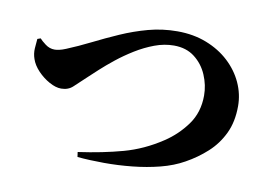

<svg xmlns="http://www.w3.org/2000/svg" viewBox="-68 -745 1136 815"><g transform="rotate(10 500.0 -338.0)"><path d="M54.7 -504.9 68.4 -509.8Q76.2 -500.5 94.5 -486.8Q112.8 -473.1 134.3 -473.1Q142.6 -473.1 154.3 -475.6Q166 -478 182.6 -484.9Q231.4 -504.9 284.2 -531.2Q336.9 -557.6 393.6 -582.5Q450.2 -607.4 510.5 -623.8Q570.8 -640.1 635.3 -640.1Q704.6 -640.1 761.2 -617.9Q817.9 -595.7 858.6 -557.9Q899.4 -520 921.4 -471.9Q943.4 -423.8 943.4 -372.1Q943.4 -304.2 919.2 -253.7Q895 -203.1 854.5 -166.3Q814 -129.4 764.6 -102.1Q720.2 -77.1 664.1 -62.7Q607.9 -48.3 546.4 -42Q484.9 -35.6 424.1 -35.9Q363.3 -36.1 309.6 -41L306.6 -62Q413.1 -77.1 498.3 -100.6Q583.5 -124 661.6 -175.8Q716.3 -211.9 754.9 -265.1Q793.5 -318.4 793.5 -391.1Q793.5 -436 775.1 -479Q756.8 -522 720.7 -550Q684.6 -578.1 631.3 -578.1Q589.8 -578.1 548.1 -562.5Q506.3 -546.9 466.8 -522.5Q427.2 -498 393.6 -471.2Q359.9 -444.3 334.2 -420.7Q308.6 -397 294.4 -383.8Q261.2 -353 241.2 -334Q221.2 -314.9 190.4 -314.9Q167 -314.9 139.2 -330.3Q111.3 -345.7 88.6 -369.6Q65.9 -393.6 57.6 -418.9Q49.8 -440.9 51.3 -463.9Q52.7 -486.8 54.7 -504.9Z"/></g></svg>

Font: Source Han Serif JP Heavy
Style: Regular
Weight: 900
Designer: Ryoko NISHIZUKA  (kana & ideographs); Frank Grießhammer (Latin, Greek & Cyrillic); Wenlong ZHANG  (bopomofo); Sandoll Co
Foundry: Adobe Systems Incorporated
Version: Version 1.001;PS 1.001;hotconv 16.6.54;makeotf.lib2.5.65590